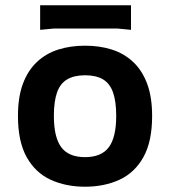

<svg xmlns="http://www.w3.org/2000/svg" viewBox="-20 -695 644 727"><path d="M302 12Q229 12 171.5 -14.5Q114 -41 81 -100Q48 -159 48 -256Q48 -328 67 -378.5Q86 -429 120.5 -461Q155 -493 201 -507.5Q247 -522 302 -522Q357 -522 403 -507.5Q449 -493 483.5 -461Q518 -429 537 -378.5Q556 -328 556 -256Q556 -159 523 -100Q490 -41 432.5 -14.5Q375 12 302 12ZM302 -100Q364 -100 392 -137.5Q420 -175 420 -256Q420 -311 408 -345Q396 -379 370 -394.5Q344 -410 302 -410Q261 -410 234.5 -394.5Q208 -379 196 -345Q184 -311 184 -256Q184 -175 212 -137.5Q240 -100 302 -100ZM132 -675H476V-582L424 -587H184L132 -582Z"/></svg>

Font: AR One Sans
Style: Bold
Weight: 700
Designer: Niteesh Yadav
Foundry: Niteesh Yadav
Version: Version 1.001;gftools[0.9.33]